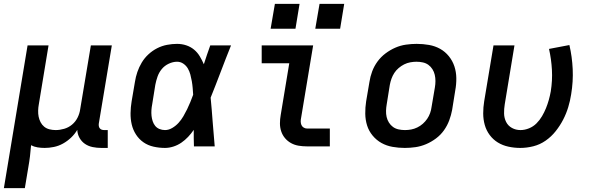

<svg xmlns="http://www.w3.org/2000/svg" viewBox="-29 -754 3049 989"><path d="M-9 215 113 -520H221L171 -217Q168 -201 167.5 -184.5Q167 -168 170 -153Q173 -138 180 -124.5Q187 -111 198.5 -101.5Q210 -92 225.5 -88Q241 -84 258 -84Q279 -84 301.5 -90.5Q324 -97 342 -112Q360 -127 370.5 -148Q381 -169 384 -191L439 -520H547L480 -118Q479 -111 480 -104.5Q481 -98 485 -93Q489 -88 495 -86Q501 -84 508 -84H526V8H493Q470 8 448 3.5Q426 -1 408.5 -13Q391 -25 380.5 -44Q370 -63 369 -85Q356 -63 337 -45Q318 -27 295.5 -14.5Q273 -2 248.5 3Q224 8 201 8Q182 8 164 5Q146 2 131 -6Q129 22 125.5 50.5Q122 79 117 107L99 215Z M821 8Q791 8 762 1.5Q733 -5 710 -21Q687 -37 671.5 -61Q656 -85 649.5 -113Q643 -141 643.5 -171.5Q644 -202 649 -232L666 -332Q670 -358 678.5 -383Q687 -408 701 -431.5Q715 -455 735.5 -474Q756 -493 780.5 -505.5Q805 -518 831.5 -523Q858 -528 883 -528Q908 -528 930.5 -520.5Q953 -513 970.5 -498.5Q988 -484 1000 -464Q1012 -444 1021 -423Q1029 -447 1037 -471.5Q1045 -496 1054 -520H1161Q1134 -453 1108.5 -385.5Q1083 -318 1056 -251Q1062 -189 1066.5 -126Q1071 -63 1077 0H970Q969 -21 969 -42.5Q969 -64 969 -85Q956 -66 940 -49Q924 -32 905 -19Q886 -6 864 1Q842 8 821 8ZM821 -84Q840 -84 858.5 -95Q877 -106 891 -121.5Q905 -137 915.5 -155Q926 -173 935 -191.5Q944 -210 951.5 -228.5Q959 -247 966 -266Q965 -283 963.5 -301Q962 -319 959 -336Q956 -353 951.5 -370Q947 -387 938.5 -401.5Q930 -416 915.5 -426Q901 -436 883 -436Q862 -436 840.5 -426Q819 -416 804.5 -398.5Q790 -381 782.5 -359.5Q775 -338 771 -317L755 -217Q752 -202 751 -187Q750 -172 751.5 -157.5Q753 -143 757.5 -129.5Q762 -116 770.5 -105.5Q779 -95 792.5 -89.5Q806 -84 821 -84Z M1552 0Q1530 0 1509 -3.5Q1488 -7 1470 -17Q1452 -27 1439 -42.5Q1426 -58 1419.5 -77.5Q1413 -97 1413 -118.5Q1413 -140 1417 -162L1461 -428H1319V-520H1584L1522 -147Q1520 -138 1520 -128.5Q1520 -119 1523.5 -110.5Q1527 -102 1535 -97Q1543 -92 1552 -92H1670V0ZM1723 -606H1595L1617 -734H1744ZM1493 -606H1365L1387 -734H1514Z M2056 8Q2024 8 1993 2.5Q1962 -3 1936 -17.5Q1910 -32 1890.5 -55.5Q1871 -79 1862 -107.5Q1853 -136 1852.5 -168Q1852 -200 1857 -232L1874 -332Q1878 -359 1888 -386Q1898 -413 1915.5 -437Q1933 -461 1957 -479Q1981 -497 2007.5 -508.5Q2034 -520 2062 -524Q2090 -528 2117 -528Q2150 -528 2181 -522.5Q2212 -517 2238 -502.5Q2264 -488 2283 -464.5Q2302 -441 2311.5 -412.5Q2321 -384 2321.5 -352Q2322 -320 2316 -288L2300 -188Q2295 -161 2285 -134Q2275 -107 2258 -83Q2241 -59 2217 -41Q2193 -23 2166 -11.5Q2139 0 2111 4Q2083 8 2056 8ZM2057 -84Q2073 -84 2089 -87Q2105 -90 2120.5 -97.5Q2136 -105 2149 -116.5Q2162 -128 2171.5 -142Q2181 -156 2186.5 -171.5Q2192 -187 2194 -203L2211 -303Q2214 -320 2214 -336.5Q2214 -353 2210.5 -368.5Q2207 -384 2198.5 -397.5Q2190 -411 2177.5 -420Q2165 -429 2149 -432.5Q2133 -436 2116 -436Q2101 -436 2084.5 -433Q2068 -430 2053 -422.5Q2038 -415 2024.5 -403.5Q2011 -392 2002 -378Q1993 -364 1987.5 -348.5Q1982 -333 1979 -317L1963 -217Q1960 -200 1959.5 -183.5Q1959 -167 1962.5 -151.5Q1966 -136 1974.5 -122.5Q1983 -109 1995.5 -100Q2008 -91 2024 -87.5Q2040 -84 2057 -84Z M2651 8Q2620 8 2590 1.5Q2560 -5 2535.5 -20Q2511 -35 2493.5 -58.5Q2476 -82 2468 -110.5Q2460 -139 2460 -170Q2460 -201 2465 -232L2513 -520H2621L2571 -217Q2567 -193 2567.5 -169.5Q2568 -146 2578 -126Q2588 -106 2608 -95Q2628 -84 2652 -84Q2674 -84 2696 -93Q2718 -102 2734.5 -118.5Q2751 -135 2763 -155.5Q2775 -176 2783.5 -197Q2792 -218 2798 -239.5Q2804 -261 2808 -283Q2817 -339 2814 -394Q2811 -449 2799 -502L2904 -522Q2918 -462 2921 -398Q2924 -334 2913 -268Q2908 -235 2898 -202Q2888 -169 2872 -138Q2856 -107 2833.5 -78.5Q2811 -50 2781.5 -29.5Q2752 -9 2718 -0.5Q2684 8 2651 8Z"/></svg>

Font: Iosevka SS04 SmBd Ex Obl
Style: Regular
Weight: 600
Width: 7
Italic angle: -9°
Monospace: yes
Designer: Belleve Invis
Foundry: Belleve Invis
Version: Version 19.0.0; ttfautohint (v1.8.4)